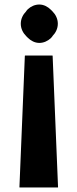

<svg xmlns="http://www.w3.org/2000/svg" viewBox="-20 -573 343 850"><path d="M66 256 67 257H236L237 256L213 -326L212 -327H91L90 -326ZM72 -468C72 -446 82 -427 96 -413L103 -406C116 -393 134 -383 154 -383C173 -383 191 -391 205 -404L212 -412V-413C226 -427 236 -446 236 -468C236 -490 226 -509 212 -523L205 -530C192 -543 174 -553 154 -553C135 -553 117 -545 103 -532L96 -524V-523C82 -509 72 -490 72 -468Z"/></svg>

Font: Hussar Woodtype
Style: SeBd
Weight: 900
Foundry: Cannot Into Space Fonts
Version: Version 1.07